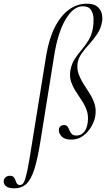

<svg xmlns="http://www.w3.org/2000/svg" viewBox="-131 -746 592 1041"><path d="M-54 275Q-87 275 -99.5 262.5Q-112 250 -111 235Q-110 224 -101 215.5Q-92 207 -77 207Q-63 207 -56.5 214.5Q-50 222 -47 232Q-44 242 -39 249.5Q-34 257 -22 257Q-10 257 -1.5 242Q7 227 16.5 182Q26 137 40 47L120 -448Q135 -537 166.5 -599Q198 -661 242.5 -693.5Q287 -726 339 -726Q379 -726 398 -709Q417 -692 421.5 -669Q426 -646 422 -627Q416 -592 397 -563Q378 -534 354.5 -508.5Q331 -483 313 -458Q295 -433 290 -406Q285 -374 295 -346Q305 -318 321.5 -292Q338 -266 355 -239Q372 -212 381.5 -183Q391 -154 386 -119Q382 -91 365 -61Q348 -31 320.5 -10Q293 11 255 11Q220 11 204 -5.5Q188 -22 188 -40Q188 -52 195.5 -60Q203 -68 216 -68Q229 -68 235 -59.5Q241 -51 245.5 -39.5Q250 -28 258 -19.5Q266 -11 284 -11Q308 -11 324.5 -30Q341 -49 345 -85Q349 -120 339 -148Q329 -176 312 -201.5Q295 -227 279 -252Q263 -277 254 -304.5Q245 -332 251 -366Q258 -402 275 -427.5Q292 -453 312 -476.5Q332 -500 349 -527.5Q366 -555 373 -595Q377 -618 376 -645Q375 -672 362.5 -692Q350 -712 318 -712Q267 -712 225 -641.5Q183 -571 163 -446L88 21Q73 116 55 172Q37 228 11.5 251.5Q-14 275 -54 275Z"/></svg>

Font: Cormorant Infant Light
Style: Italic
Weight: 300
Italic angle: -10°
Designer: Christian Thalmann (Catharsis Fonts)
Foundry: Catharsis Fonts
Version: Version 4.001